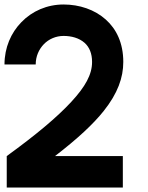

<svg xmlns="http://www.w3.org/2000/svg" viewBox="-20 -835 659 855"><path d="M10 0H527V-140H225C325 -217 395 -282 442 -341C504 -419 529 -489 529 -559C529 -644 498 -706 451 -748C402 -792 334 -815 263 -815C190 -815 123 -786 75 -736C29 -689 0 -623 0 -548H139C139 -584 153 -615 175 -638C197 -661 229 -675 263 -675C298 -675 332 -666 357 -644C378 -625 390 -597 390 -559C390 -503 360 -449 297 -381C234 -313 141 -235 10 -140Z"/></svg>

Font: MintSans
Style: Bold
Weight: 700
Version: Version 2.0